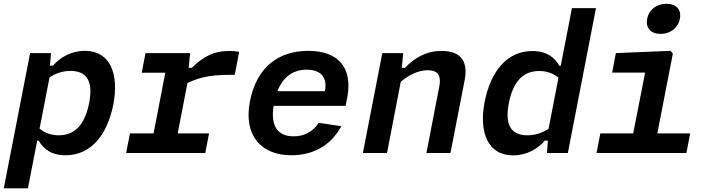

<svg xmlns="http://www.w3.org/2000/svg" viewBox="-29 -808 3769 1014"><path d="M569.5 -256.5C600.5 -417.5 553 -539.5 419.5 -539.5C346 -539.5 287.5 -504 251 -461.5H234.5L240.5 -527.5H130L-9 186.5H118.5L167.5 -65.5H175C199.5 -23 240.5 12 317.5 12C450 12 537.5 -93.5 569.5 -256.5ZM180 -128.5 232.5 -399C269 -423.5 307 -433.5 343.5 -433.5C428.5 -433.5 464 -380.5 442 -265C419 -147.5 365.5 -93.5 281 -93.5C245.5 -93.5 210 -103.5 180 -128.5Z M975 -527.5H739.5L719.5 -424H844L782 -103.5H657.5L637 0H1055L1075 -103.5H909.5L961 -369.5C1039.5 -407.5 1105.5 -413 1211 -413L1234 -534C1219 -537.5 1203.5 -539 1184 -539C1098 -539 1043.5 -508 984 -449.5H967.5Z M1291 -273C1255.5 -90 1352.5 12 1509.5 12C1616 12 1714.5 -32 1773.5 -141.5L1654 -159.5C1622.5 -110 1575.5 -88 1521.5 -88C1436.5 -88 1399.5 -143.5 1416 -249H1796L1804.5 -290.5C1835.5 -452 1756.5 -539.5 1599 -539.5C1445 -539.5 1326.5 -456 1291 -273ZM1436 -326.5C1467 -405.5 1523 -440 1590.5 -440C1660.5 -440 1702 -404 1687 -326.5Z M2350 0 2425 -384.5C2446 -493.5 2395.5 -539 2303.5 -539C2220.5 -539 2159.5 -501.5 2109.5 -449.5H2093L2100.5 -527.5H1990L1887.5 0H2015L2087.5 -376C2132 -413 2179.5 -437 2230.5 -437C2274.5 -437 2304 -419 2291 -351L2223 0Z M2530.5 -270C2499.5 -109.5 2547 12.5 2680.5 12.5C2754 12.5 2812.5 -23 2848.5 -65.5H2864.5L2859.5 0H2970L3118.5 -765H2991.5L2932.5 -461H2925C2900.5 -503.5 2859.5 -538.5 2782.5 -538.5C2650 -538.5 2562.5 -433 2530.5 -270ZM2658 -262C2681 -379 2734.5 -433 2819 -433C2854.5 -433 2890 -423 2920.5 -398L2868 -127.5C2831 -103.5 2793.5 -93.5 2756.5 -93.5C2671.5 -93.5 2636 -146 2658 -262Z M3121.5 0H3596L3616 -103.5H3442.5L3524.5 -525L3512.5 -539.5L3223.5 -527.5L3204 -424.5H3378L3315 -103.5H3141.5ZM3459.5 -629C3511 -629 3552 -660 3561.5 -709C3571 -758 3542 -788 3490.5 -788C3439.5 -788 3398.5 -758 3389 -709C3379.5 -660 3408.5 -629 3459.5 -629Z"/></svg>

Font: Monaspace Neon SemiBold
Style: Italic
Weight: 600
Italic angle: -11°
Designer: Riley Cran & the Lettermatic Team
Foundry: Lettermatic
Version: Version 1.200 (Monaspace Neon)